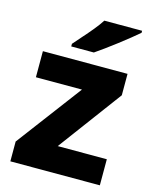

<svg xmlns="http://www.w3.org/2000/svg" viewBox="-115 -842 727 918"><g transform="rotate(15 248.5 -383.0)"><path d="M469 0H26V-98L268 -420H40V-549H459V-443L226 -129H469ZM473 -756Q457 -742 432 -722Q407 -702 378.5 -680Q350 -658 323 -638.5Q296 -619 277 -606H165V-619Q181 -638 204 -663.5Q227 -689 249.5 -716.5Q272 -744 286 -766H473Z"/></g></svg>

Font: Noto Sans Armenian ExtraBold
Style: Regular
Weight: 800
Version: Version 2.007